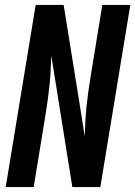

<svg xmlns="http://www.w3.org/2000/svg" viewBox="-20 -755 546 775"><path d="M3 0 124 -735H237L309 -288L322 -204Q323 -234 324.5 -263.5Q326 -293 329 -322.5Q332 -352 336 -381.5Q340 -411 345 -441L393 -735H506L385 0H272L187 -531Q186 -501 184.5 -471.5Q183 -442 180 -412.5Q177 -383 173 -353.5Q169 -324 164 -294L116 0Z"/></svg>

Font: Iosevka Term Curly Oblique
Style: Bold
Weight: 700
Italic angle: -9°
Designer: Belleve Invis
Foundry: Belleve Invis
Version: Version 32.3.0